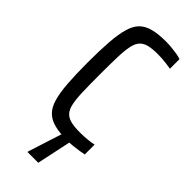

<svg xmlns="http://www.w3.org/2000/svg" viewBox="-283 -736 966 966"><g transform="rotate(45 200.0 -253.0)"><path d="M255 8Q201 8 164.5 -1.5Q128 -11 105.5 -33.5Q83 -56 71.5 -96Q60 -136 55.5 -197Q51 -258 51 -344Q51 -430 55.5 -490.5Q60 -551 71.5 -591.5Q83 -632 105.5 -654.5Q128 -677 164.5 -686.5Q201 -696 255 -696Q275 -696 295.5 -694Q316 -692 335 -689Q354 -686 366 -681V-613Q349 -616 332.5 -618Q316 -620 301.5 -621Q287 -622 273 -622Q233 -622 208 -616Q183 -610 168 -594Q153 -578 146.5 -547Q140 -516 138.5 -466.5Q137 -417 137 -344Q137 -271 138.5 -221.5Q140 -172 146.5 -141Q153 -110 168 -94Q183 -78 208 -72Q233 -66 273 -66Q300 -66 324.5 -68.5Q349 -71 368 -75V-5Q353 -2 334 1Q315 4 294.5 6Q274 8 255 8ZM156 190V185L218 -8H273V-3L232 190Z"/></g></svg>

Font: Saira Condensed Medium
Style: Regular
Weight: 500
Width: 3
Designer: Hector Gatti with collaboration of the Omnibus-Type team
Foundry: Omnibus-Type
Version: Version 1.101